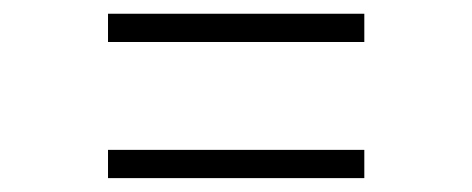

<svg xmlns="http://www.w3.org/2000/svg" viewBox="-20 -423 684 278"><path d="M136.4 -165.1V-206H507.5V-165.1ZM136.4 -362.2V-403.1H507.5V-362.2Z"/></svg>

Font: Inter Extra Light BETA
Style: Regular
Weight: 200
Designer: Rasmus Andersson
Foundry: rsms
Version: Version 3.011;git-f93a4a705